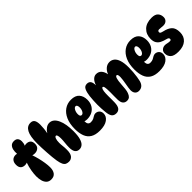

<svg xmlns="http://www.w3.org/2000/svg" viewBox="140 -1793 2804 2804"><g transform="rotate(-45 1542.0 -391.0)"><path d="M333 -128Q333 -64 305 -27Q277 10 220 10Q173 10 145.5 -16.5Q118 -43 106.5 -86Q95 -129 95 -177Q95 -226 106 -291Q117 -356 139 -418Q120 -409 97 -409Q53 -409 29 -433Q5 -457 5 -506Q5 -558 31.5 -586Q58 -614 104 -614Q117 -614 130 -610Q126 -653 134 -690.5Q142 -728 164.5 -751Q187 -774 228 -774Q270 -774 289.5 -751Q309 -728 309 -687Q309 -646 293 -613Q311 -619 329 -619Q370 -619 394.5 -597.5Q419 -576 419 -526Q419 -478 390 -453.5Q361 -429 318 -429Q307 -429 295 -430.5Q283 -432 272 -436Q288 -392 302 -336.5Q316 -281 324.5 -226Q333 -171 333 -128Z M587 -792Q634 -792 652.5 -761Q671 -730 671 -669Q671 -633 666.5 -589.5Q662 -546 654 -510Q678 -549 711.5 -573Q745 -597 781 -597Q862 -597 906 -499Q927 -453 937 -392.5Q947 -332 947 -262Q947 -169 931 -114Q915 -59 887 -34.5Q859 -10 822 -10Q732 -10 732 -135Q732 -180 737.5 -227Q743 -274 743 -313Q743 -395 717 -395Q700 -395 689 -366Q678 -337 678 -286Q678 -252 682.5 -217.5Q687 -183 687 -135Q687 -58 658.5 -24.5Q630 9 587 9Q557 9 534 -1Q511 -11 495.5 -41.5Q480 -72 470 -132Q464 -168 459.5 -216Q455 -264 451.5 -316.5Q448 -369 446 -418.5Q444 -468 444 -506Q444 -655 480.5 -723.5Q517 -792 587 -792Z M1226 8Q1137 8 1083 -25Q1029 -58 1005.5 -120Q982 -182 982 -268Q982 -377 1016 -453.5Q1050 -530 1109 -571Q1168 -612 1243 -612Q1332 -612 1373.5 -564.5Q1415 -517 1415 -440Q1415 -379 1389 -334Q1363 -289 1317 -265Q1271 -241 1211 -241Q1185 -241 1161 -249Q1162 -208 1177 -190.5Q1192 -173 1220 -173Q1255 -173 1277 -184.5Q1299 -196 1317 -207.5Q1335 -219 1359 -219Q1377 -219 1396 -210Q1415 -201 1428 -182Q1441 -163 1441 -131Q1441 -72 1386 -32Q1331 8 1226 8ZM1198 -341Q1221 -341 1238.5 -370.5Q1256 -400 1256 -443Q1256 -466 1248 -481.5Q1240 -497 1226 -497Q1202 -497 1184 -464.5Q1166 -432 1166 -391Q1166 -341 1198 -341Z M2149 -96Q2137 -47 2109 -23Q2081 1 2040 1Q2002 1 1980 -24Q1958 -49 1958 -95Q1958 -113 1963 -143.5Q1968 -174 1974 -209.5Q1980 -245 1985 -278.5Q1990 -312 1990 -336Q1990 -393 1968 -393Q1950 -393 1939 -357Q1928 -321 1924 -253Q1921 -201 1916.5 -161Q1912 -121 1902 -94Q1889 -57 1869 -38.5Q1849 -20 1814 -20Q1776 -20 1753 -45.5Q1730 -71 1728 -125Q1727 -155 1727.5 -196Q1728 -237 1728.5 -277Q1729 -317 1727 -343Q1725 -380 1719.5 -397.5Q1714 -415 1702 -415Q1688 -415 1679.5 -389Q1671 -363 1669 -316Q1668 -293 1668 -259Q1668 -225 1668.5 -191.5Q1669 -158 1668 -135Q1666 -63 1642 -32Q1618 -1 1575 -1Q1526 -1 1503 -32Q1480 -63 1474 -132Q1470 -171 1468 -210Q1466 -249 1466 -288Q1466 -327 1469 -371.5Q1472 -416 1476 -456Q1484 -523 1504.5 -567.5Q1525 -612 1573 -612Q1615 -612 1633.5 -584.5Q1652 -557 1652 -501Q1669 -556 1700 -586.5Q1731 -617 1769 -617Q1819 -617 1849.5 -583.5Q1880 -550 1891 -491Q1909 -540 1946 -572Q1983 -604 2031 -604Q2072 -604 2105 -579Q2138 -554 2157 -497Q2176 -440 2176 -345Q2176 -299 2172 -251.5Q2168 -204 2162 -163.5Q2156 -123 2149 -96Z M2455 8Q2366 8 2312 -25Q2258 -58 2234.5 -120Q2211 -182 2211 -268Q2211 -377 2245 -453.5Q2279 -530 2338 -571Q2397 -612 2472 -612Q2561 -612 2602.5 -564.5Q2644 -517 2644 -440Q2644 -379 2618 -334Q2592 -289 2546 -265Q2500 -241 2440 -241Q2414 -241 2390 -249Q2391 -208 2406 -190.5Q2421 -173 2449 -173Q2484 -173 2506 -184.5Q2528 -196 2546 -207.5Q2564 -219 2588 -219Q2606 -219 2625 -210Q2644 -201 2657 -182Q2670 -163 2670 -131Q2670 -72 2615 -32Q2560 8 2455 8ZM2427 -341Q2450 -341 2467.5 -370.5Q2485 -400 2485 -443Q2485 -466 2477 -481.5Q2469 -497 2455 -497Q2431 -497 2413 -464.5Q2395 -432 2395 -391Q2395 -341 2427 -341Z M2923 -626Q2994 -626 3025 -592.5Q3056 -559 3056 -507Q3056 -470 3031.5 -446Q3007 -422 2963 -422Q2945 -422 2926 -425Q2907 -428 2881 -428Q2866 -428 2858.5 -420Q2851 -412 2851 -399Q2851 -386 2861 -379Q2871 -372 2904 -364Q2984 -347 3026.5 -307.5Q3069 -268 3069 -181Q3069 -95 3012.5 -45.5Q2956 4 2855 4Q2764 4 2727 -30.5Q2690 -65 2690 -120Q2690 -160 2716.5 -182.5Q2743 -205 2779 -205Q2799 -205 2822.5 -199Q2846 -193 2872 -193Q2897 -193 2897 -216Q2897 -227 2889.5 -235.5Q2882 -244 2854 -251Q2805 -263 2769.5 -281.5Q2734 -300 2714.5 -332Q2695 -364 2695 -416Q2695 -510 2754.5 -568Q2814 -626 2923 -626Z"/></g></svg>

Font: DynaPuff Condensed
Style: Bold
Weight: 700
Width: 3
Designer: Toshi Omagari, Jennifer Daniel
Foundry: Google Fonts
Version: Version 2.000; ttfautohint (v1.8.4.7-5d5b)